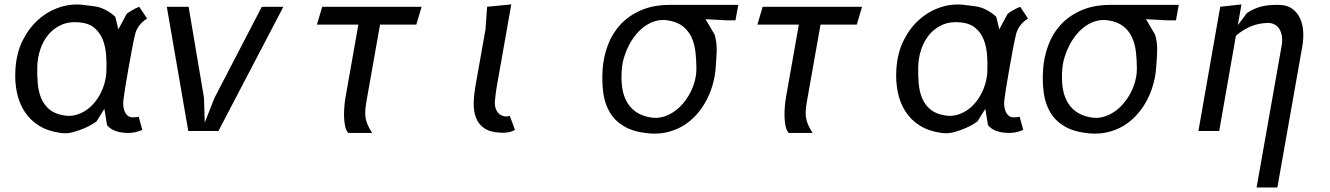

<svg xmlns="http://www.w3.org/2000/svg" viewBox="-20 -580 5890 850"><path d="M631 -498Q587 -469.5 577.5 -425.5Q572 -403 565 -366Q558 -329 548.5 -276Q529.5 -168.5 526 -134.5Q524.5 -117 527 -103.5Q529.5 -90 535 -80.2Q540.5 -70.5 548.5 -65.5Q556.5 -60.5 565.5 -60.5Q576.5 -60.5 582 -61.2Q587.5 -62 594 -63L610 -5Q580 8.5 548.5 8.5Q481.5 8.5 454 -26L442 -98L407 -42Q382.5 -25 355 -13Q329.5 -2 303 5.2Q276.5 12.5 248 8.5Q192.5 1 153 -23.5Q113.5 -48 89 -85.8Q64.5 -123.5 54.5 -172.2Q44.5 -221 48.5 -276.5Q53.5 -347.5 81.2 -402.5Q109 -457.5 151 -494.2Q193 -531 244.2 -547.8Q295.5 -564.5 347.5 -558.5Q375.5 -555.5 400 -551.8Q424.5 -548 445.5 -537Q458.5 -530.5 469.5 -522.8Q480.5 -515 490.5 -505.5L504 -450L541 -519Q552 -527.5 565.8 -535.2Q579.5 -543 596.5 -550ZM451 -263Q452.5 -300 449.8 -337Q447 -374 434.8 -404.8Q422.5 -435.5 398.2 -456.2Q374 -477 332 -481Q286 -485.5 251.2 -469.8Q216.5 -454 193.2 -425.5Q170 -397 158 -360.2Q146 -323.5 145 -286Q144 -246 147.2 -209.5Q150.5 -173 163 -144Q175.5 -115 199.2 -95.2Q223 -75.5 263.5 -69Q289.5 -64.5 313.2 -70.5Q337 -76.5 357.8 -89.8Q378.5 -103 395.2 -122.2Q412 -141.5 424 -164.5Q436 -187.5 443 -212.8Q450 -238 451 -263Z M813.5 0 718.5 -550H815L883 -147.5L886.5 -37.5L930 -147.5L1139 -550H1234.5L947 0Z M1662.5 -471 1602.5 -132.5Q1598.5 -109.5 1597.2 -91.8Q1596 -74 1598.5 -58.2Q1601 -42.5 1608 -26.8Q1615 -11 1627.5 8.5H1522Q1512.5 -1 1508.2 -19.8Q1504 -38.5 1503.2 -61.2Q1502.5 -84 1504.5 -108Q1506.5 -132 1510 -151.5L1566.5 -471H1383L1406.5 -550H1846.5L1823 -471Z M2129.5 -451 2136.5 -550 2243.5 -560.5 2179 -195.5Q2176.5 -182.5 2174.8 -167.2Q2173 -152 2171 -134.5Q2168.5 -108.5 2179 -89.2Q2189.5 -70 2211.5 -65.5Q2222 -63 2227.8 -65Q2233.5 -67 2236.5 -68L2260 -5Q2256.5 -3.5 2251.8 -1Q2247 1.5 2240 3.5Q2233 5.5 2222.8 6.8Q2212.5 8 2198.5 7.5Q2150.5 6 2124 -12.2Q2097.5 -30.5 2086.8 -59.8Q2076 -89 2077.2 -126.2Q2078.5 -163.5 2085.5 -202.5Z M2648 -275Q2652 -328.5 2670.8 -379.5Q2689.5 -430.5 2725.8 -470.2Q2762 -510 2817 -534.2Q2872 -558.5 2948.5 -558.5H3248.5L3236 -490H3198.5L3103.5 -495L3144 -426Q3154 -391.5 3152.8 -354Q3151.5 -316.5 3148 -275Q3144.5 -236 3133.2 -198.8Q3122 -161.5 3103.2 -128.2Q3084.5 -95 3058.8 -67.5Q3033 -40 3000.8 -21.2Q2968.5 -2.5 2930.2 6Q2892 14.5 2848 10Q2784 3.5 2743.2 -20.5Q2702.5 -44.5 2680 -82Q2657.5 -119.5 2650.8 -168.8Q2644 -218 2648 -275ZM2733 -275Q2729.5 -235.5 2733.5 -199.8Q2737.5 -164 2751.8 -135.2Q2766 -106.5 2792.5 -86.8Q2819 -67 2860.5 -60Q2887.5 -55.5 2913 -62.2Q2938.5 -69 2961 -83.8Q2983.5 -98.5 3002.2 -120.2Q3021 -142 3034.5 -167.2Q3048 -192.5 3055.5 -220.2Q3063 -248 3063 -275Q3063 -314.5 3058.8 -350.8Q3054.5 -387 3041 -415.8Q3027.5 -444.5 3002.5 -464Q2977.5 -483.5 2936 -490Q2908.5 -494 2883.5 -487.2Q2858.5 -480.5 2836.5 -465.2Q2814.5 -450 2796.5 -428.2Q2778.5 -406.5 2765.2 -381.2Q2752 -356 2743.5 -328.8Q2735 -301.5 2733 -275Z M3612.5 -471 3552.5 -132.5Q3548.5 -109.5 3547.2 -91.8Q3546 -74 3548.5 -58.2Q3551 -42.5 3558 -26.8Q3565 -11 3577.5 8.5H3472Q3462.5 -1 3458.2 -19.8Q3454 -38.5 3453.2 -61.2Q3452.5 -84 3454.5 -108Q3456.5 -132 3460 -151.5L3516.5 -471H3333L3356.5 -550H3796.5L3773 -471Z M4531 -498Q4487 -469.5 4477.5 -425.5Q4472 -403 4465 -366Q4458 -329 4448.5 -276Q4429.5 -168.5 4426 -134.5Q4424.5 -117 4427 -103.5Q4429.5 -90 4435 -80.2Q4440.5 -70.5 4448.5 -65.5Q4456.5 -60.5 4465.5 -60.5Q4476.5 -60.5 4482 -61.2Q4487.5 -62 4494 -63L4510 -5Q4480 8.5 4448.5 8.5Q4381.5 8.5 4354 -26L4342 -98L4307 -42Q4282.5 -25 4255 -13Q4229.5 -2 4203 5.2Q4176.5 12.5 4148 8.5Q4092.5 1 4053 -23.5Q4013.5 -48 3989 -85.8Q3964.5 -123.5 3954.5 -172.2Q3944.5 -221 3948.5 -276.5Q3953.5 -347.5 3981.2 -402.5Q4009 -457.5 4051 -494.2Q4093 -531 4144.2 -547.8Q4195.5 -564.5 4247.5 -558.5Q4275.5 -555.5 4300 -551.8Q4324.5 -548 4345.5 -537Q4358.5 -530.5 4369.5 -522.8Q4380.5 -515 4390.5 -505.5L4404 -450L4441 -519Q4452 -527.5 4465.8 -535.2Q4479.5 -543 4496.5 -550ZM4351 -263Q4352.5 -300 4349.8 -337Q4347 -374 4334.8 -404.8Q4322.5 -435.5 4298.2 -456.2Q4274 -477 4232 -481Q4186 -485.5 4151.2 -469.8Q4116.5 -454 4093.2 -425.5Q4070 -397 4058 -360.2Q4046 -323.5 4045 -286Q4044 -246 4047.2 -209.5Q4050.5 -173 4063 -144Q4075.5 -115 4099.2 -95.2Q4123 -75.5 4163.5 -69Q4189.5 -64.5 4213.2 -70.5Q4237 -76.5 4257.8 -89.8Q4278.5 -103 4295.2 -122.2Q4312 -141.5 4324 -164.5Q4336 -187.5 4343 -212.8Q4350 -238 4351 -263Z M4598 -275Q4602 -328.5 4620.8 -379.5Q4639.5 -430.5 4675.8 -470.2Q4712 -510 4767 -534.2Q4822 -558.5 4898.5 -558.5H5198.5L5186 -490H5148.5L5053.5 -495L5094 -426Q5104 -391.5 5102.8 -354Q5101.5 -316.5 5098 -275Q5094.5 -236 5083.2 -198.8Q5072 -161.5 5053.2 -128.2Q5034.5 -95 5008.8 -67.5Q4983 -40 4950.8 -21.2Q4918.5 -2.5 4880.2 6Q4842 14.5 4798 10Q4734 3.5 4693.2 -20.5Q4652.5 -44.5 4630 -82Q4607.5 -119.5 4600.8 -168.8Q4594 -218 4598 -275ZM4683 -275Q4679.5 -235.5 4683.5 -199.8Q4687.5 -164 4701.8 -135.2Q4716 -106.5 4742.5 -86.8Q4769 -67 4810.5 -60Q4837.5 -55.5 4863 -62.2Q4888.5 -69 4911 -83.8Q4933.5 -98.5 4952.2 -120.2Q4971 -142 4984.5 -167.2Q4998 -192.5 5005.5 -220.2Q5013 -248 5013 -275Q5013 -314.5 5008.8 -350.8Q5004.5 -387 4991 -415.8Q4977.5 -444.5 4952.5 -464Q4927.5 -483.5 4886 -490Q4858.5 -494 4833.5 -487.2Q4808.5 -480.5 4786.5 -465.2Q4764.5 -450 4746.5 -428.2Q4728.5 -406.5 4715.2 -381.2Q4702 -356 4693.5 -328.8Q4685 -301.5 4683 -275Z M5377.5 0H5285.5L5382 -550L5476 -560.5L5460 -468.5L5500 -522Q5516 -532.5 5531.2 -539.5Q5546.5 -546.5 5562.5 -550.8Q5578.5 -555 5597 -556.8Q5615.5 -558.5 5638 -558.5Q5677 -558.5 5700.8 -541.2Q5724.5 -524 5736.2 -497.2Q5748 -470.5 5749.5 -438Q5751 -405.5 5745.5 -375L5635 250H5543L5653.5 -375Q5658 -400 5655 -419.5Q5652 -439 5643.5 -452.2Q5635 -465.5 5621.5 -472.2Q5608 -479 5591.5 -478.5Q5549 -477 5515.2 -462.2Q5481.5 -447.5 5451.5 -422Z"/></svg>

Font: B612 Mono
Style: Italic
Weight: 400
Italic angle: -10°
Version: Version 1.005